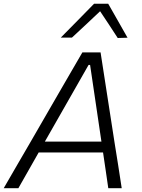

<svg xmlns="http://www.w3.org/2000/svg" viewBox="-40 -988 744 1008"><path d="M-20.5 0Q13 -58 50 -121.8Q87 -185.5 120.5 -243L262 -488Q298.5 -551 329.5 -604.5Q360.5 -657.5 392.5 -713H488Q496 -660 504.5 -606.5Q513 -552.5 523 -487L561 -242Q570.5 -183 580.5 -120Q590 -56.5 599 0H528.5Q522 -45 515 -92.8Q508 -140.5 501 -187.5H163Q136.5 -140.5 109.5 -93.2Q82.5 -46 56.5 0ZM206 -263 195.5 -244.5H492.5Q491 -253.5 490 -261.5L433 -647H425ZM578 -788.5Q555.5 -823.5 532.2 -858.8Q509 -894 485.5 -929Q448 -893.5 411.5 -859.2Q375 -825 337.5 -790.5H279Q324 -836 366.8 -879.5Q409.5 -923 454 -968.5H528Q553.5 -923.5 579 -879Q604.5 -834 629.5 -790Z"/></svg>

Font: Heraclito Light
Style: Italic
Weight: 300
Italic angle: -12°
Designer: Kostas Bartsokas (font) & Cristiano Sobral (main changes)
Foundry: Kostas Bartsokas (font) & Cristiano Sobral (main changes)
Version: Version 1.00;July 8, 2020;FontCreator 13.0.0.2655 64-bit